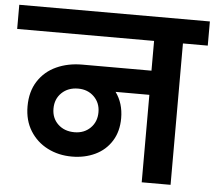

<svg xmlns="http://www.w3.org/2000/svg" viewBox="-73 -797 957 855"><g transform="rotate(5 405.0 -370.0)"><path d="M831 -632H720V0H591V-391H440Q475 -343 475 -276Q475 -217 448 -174Q421 -131 374.5 -109Q328 -87 271 -87Q211 -87 162 -112Q113 -137 84 -183.5Q55 -230 55 -293Q55 -359 85 -405.5Q115 -452 166.5 -475.5Q218 -499 282 -499H591V-632H-21V-740H831ZM273 -196Q316 -196 344 -223.5Q372 -251 372 -294Q372 -336 344 -363.5Q316 -391 273 -391Q228 -391 199.5 -363.5Q171 -336 171 -293Q171 -250 199.5 -223Q228 -196 273 -196Z"/></g></svg>

Font: MSTAGE SemiBold
Style: Regular
Weight: 600
Designer: Ninad Kale (Devanagari), Jonny Pinhorn (Latin)
Foundry: Indian Type Foundry
Version: 4.004